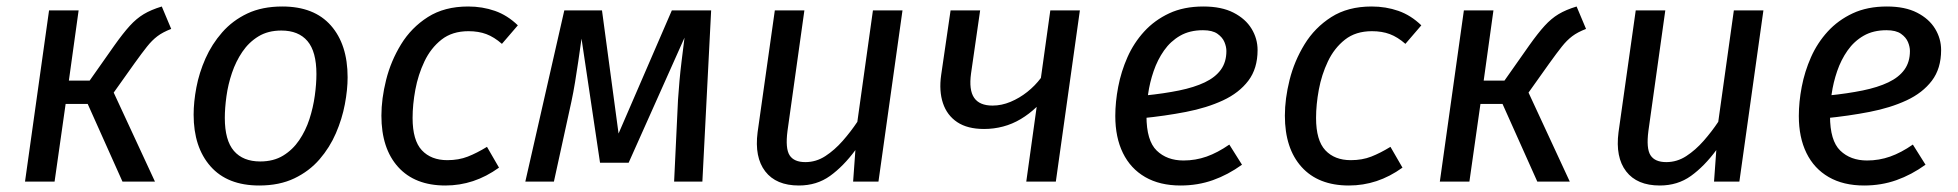

<svg xmlns="http://www.w3.org/2000/svg" viewBox="-20 -559 6027 591"><path d="M478 -539 507 -470Q481 -460 464.5 -447.5Q448 -435 432.5 -415.5Q417 -396 394 -364L330 -274L457 0H357L250 -239H182L148 0H57L131 -527H222L192 -311H256L332 -419Q359 -457 379.5 -479.5Q400 -502 422.5 -515.5Q445 -529 478 -539Z M778 12Q680 12 628 -47Q576 -106 576 -206Q576 -245 584.5 -290Q593 -335 612.5 -379Q632 -423 664 -459.5Q696 -496 741.5 -517.5Q787 -539 849 -539Q947 -539 998.5 -480.5Q1050 -422 1050 -321Q1050 -283 1041.5 -238Q1033 -193 1014 -149Q995 -105 963.5 -68.5Q932 -32 886 -10Q840 12 778 12ZM781 -62Q822 -62 851.5 -80Q881 -98 901 -127.5Q921 -157 932.5 -192.5Q944 -228 949 -264.5Q954 -301 954 -331Q954 -400 926.5 -432.5Q899 -465 846 -465Q805 -465 775.5 -447Q746 -429 726 -399.5Q706 -370 694 -334.5Q682 -299 677 -262.5Q672 -226 672 -196Q672 -127 700 -94.5Q728 -62 781 -62Z M1421 -539Q1465 -539 1503.5 -525.5Q1542 -512 1574 -481L1525 -424Q1501 -445 1477 -454Q1453 -463 1422 -463Q1372 -463 1339 -437Q1306 -411 1286.5 -370Q1267 -329 1258.5 -283Q1250 -237 1250 -196Q1250 -127 1278.5 -96.5Q1307 -66 1357 -66Q1392 -66 1420 -77Q1448 -88 1479 -107L1516 -43Q1477 -15 1436 -1.5Q1395 12 1351 12Q1257 12 1205.5 -45Q1154 -102 1154 -203Q1154 -255 1168.5 -313Q1183 -371 1214.5 -422.5Q1246 -474 1297 -506.5Q1348 -539 1421 -539Z M2048 -527H2169L2142 0H2055L2067 -252Q2069 -281 2071.5 -309.5Q2074 -338 2078 -370.5Q2082 -403 2087 -443L1915 -58H1827L1770 -440Q1765 -404 1760 -370Q1755 -336 1750 -305.5Q1745 -275 1739 -247L1685 0H1597L1717 -527H1833L1884 -148Z M2439 12Q2369 12 2335.5 -31.5Q2302 -75 2312 -152L2365 -527H2456L2404 -156Q2397 -102 2410.5 -81Q2424 -60 2459 -60Q2492 -60 2520.5 -78.5Q2549 -97 2574 -125.5Q2599 -154 2619 -184L2667 -527H2758L2684 0H2606L2613 -97Q2576 -47 2535 -17.5Q2494 12 2439 12Z M3213 -527H3304L3230 0H3139L3171 -230Q3148 -208 3122 -192.5Q3096 -177 3067.5 -169.5Q3039 -162 3009 -162Q2958 -162 2926.5 -183Q2895 -204 2882.5 -241.5Q2870 -279 2877 -328L2906 -527H2997L2969 -333Q2962 -282 2978.5 -258Q2995 -234 3035 -234Q3063 -234 3090.5 -245.5Q3118 -257 3142 -276Q3166 -295 3184 -319Z M3684 -539Q3740 -539 3777 -520Q3814 -501 3832.5 -470.5Q3851 -440 3851 -405Q3851 -348 3822.5 -310.5Q3794 -273 3744.5 -250Q3695 -227 3630.5 -214.5Q3566 -202 3495 -195L3504 -265Q3563 -271 3609.5 -280.5Q3656 -290 3688.5 -305.5Q3721 -321 3738 -344.5Q3755 -368 3755 -402Q3755 -415 3749 -429.5Q3743 -444 3727.5 -455Q3712 -466 3683 -466Q3642 -466 3612.5 -449Q3583 -432 3563 -403.5Q3543 -375 3531 -340Q3519 -305 3514 -269.5Q3509 -234 3509 -202Q3509 -126 3540.5 -95.5Q3572 -65 3623 -65Q3660 -65 3694 -77Q3728 -89 3764 -114L3803 -52Q3760 -21 3713.5 -4.5Q3667 12 3614 12Q3550 12 3505 -14Q3460 -40 3436.5 -88Q3413 -136 3413 -202Q3413 -245 3422 -292Q3431 -339 3450.5 -383Q3470 -427 3502 -462Q3534 -497 3579 -518Q3624 -539 3684 -539Z M4202 -539Q4246 -539 4284.5 -525.5Q4323 -512 4355 -481L4306 -424Q4282 -445 4258 -454Q4234 -463 4203 -463Q4153 -463 4120 -437Q4087 -411 4067.5 -370Q4048 -329 4039.5 -283Q4031 -237 4031 -196Q4031 -127 4059.5 -96.5Q4088 -66 4138 -66Q4173 -66 4201 -77Q4229 -88 4260 -107L4297 -43Q4258 -15 4217 -1.5Q4176 12 4132 12Q4038 12 3986.5 -45Q3935 -102 3935 -203Q3935 -255 3949.5 -313Q3964 -371 3995.5 -422.5Q4027 -474 4078 -506.5Q4129 -539 4202 -539Z M4833 -539 4862 -470Q4836 -460 4819.5 -447.5Q4803 -435 4787.5 -415.5Q4772 -396 4749 -364L4685 -274L4812 0H4712L4605 -239H4537L4503 0H4412L4486 -527H4577L4547 -311H4611L4687 -419Q4714 -457 4734.5 -479.5Q4755 -502 4777.5 -515.5Q4800 -529 4833 -539Z M5089 12Q5019 12 4985.5 -31.5Q4952 -75 4962 -152L5015 -527H5106L5054 -156Q5047 -102 5060.5 -81Q5074 -60 5109 -60Q5142 -60 5170.5 -78.5Q5199 -97 5224 -125.5Q5249 -154 5269 -184L5317 -527H5408L5334 0H5256L5263 -97Q5226 -47 5185 -17.5Q5144 12 5089 12Z M5788 -539Q5844 -539 5881 -520Q5918 -501 5936.5 -470.5Q5955 -440 5955 -405Q5955 -348 5926.5 -310.5Q5898 -273 5848.5 -250Q5799 -227 5734.5 -214.5Q5670 -202 5599 -195L5608 -265Q5667 -271 5713.5 -280.5Q5760 -290 5792.5 -305.5Q5825 -321 5842 -344.5Q5859 -368 5859 -402Q5859 -415 5853 -429.5Q5847 -444 5831.5 -455Q5816 -466 5787 -466Q5746 -466 5716.5 -449Q5687 -432 5667 -403.5Q5647 -375 5635 -340Q5623 -305 5618 -269.5Q5613 -234 5613 -202Q5613 -126 5644.5 -95.5Q5676 -65 5727 -65Q5764 -65 5798 -77Q5832 -89 5868 -114L5907 -52Q5864 -21 5817.5 -4.5Q5771 12 5718 12Q5654 12 5609 -14Q5564 -40 5540.5 -88Q5517 -136 5517 -202Q5517 -245 5526 -292Q5535 -339 5554.5 -383Q5574 -427 5606 -462Q5638 -497 5683 -518Q5728 -539 5788 -539Z"/></svg>

Font: Fira Sans Variable
Style: Italic
Weight: 397
Italic angle: -8°
Designer: Carrois Corporate & Edenspiekermann AG
Foundry: Carrois Corporate GbR & Edenspiekermann AG
Version: Version 4.202